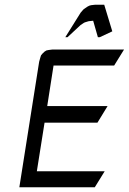

<svg xmlns="http://www.w3.org/2000/svg" viewBox="-20 -794 546 814"><path d="M62 0 146 -532.2 150.9 -549.8 153.8 -559.1 159.2 -565.9 168.9 -575.2 176.8 -580.1 186 -582 202.1 -584H505.9L463.9 -516.1H207L180.2 -344.2H436L393.1 -273.9H168.9L136.2 -67.9H423.8L381.8 0ZM256.8 -636.2 321.8 -740.2 332 -752 335.9 -755.9 351.1 -766.1 358.9 -770 366.2 -772 382.8 -773.9H421.9L456.1 -661.1L402.8 -636.2H395L375 -706.1L356 -704.1L339.8 -699.2L335 -696.8L321.8 -688L266.1 -636.2Z"/></svg>

Font: Petahja
Style: Italic
Weight: 400
Designer: T. Christopher White
Version: Version 1.1